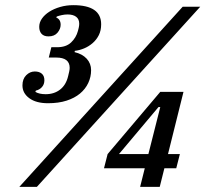

<svg xmlns="http://www.w3.org/2000/svg" viewBox="-20 -724 842 744"><path d="M166 -324Q120 -324 93.5 -343.5Q67 -363 67 -393Q67 -418 81.5 -432.5Q96 -447 115 -447Q132 -447 142 -438.5Q152 -430 152 -413Q152 -397 142.5 -386.5Q133 -376 119 -373L117 -368Q132 -359 157 -359Q190 -359 213 -377Q236 -395 244 -429Q246 -437 248 -446Q250 -455 250 -461Q250 -501 198 -501H169L179 -541H201Q236 -541 255.5 -559.5Q275 -578 282 -604Q283 -607 285 -616Q287 -625 287 -632Q287 -650 275 -659Q263 -668 242 -668Q231 -668 219.5 -665.5Q208 -663 200 -660L198 -656Q215 -649 215 -628Q215 -612 203 -597.5Q191 -583 168 -583Q150 -583 141 -593Q132 -603 132 -620Q132 -637 142.5 -652Q153 -667 171 -678.5Q189 -690 213 -697Q237 -704 264 -704Q372 -704 372 -630Q372 -606 363 -588Q354 -570 339 -557Q324 -544 306 -536.5Q288 -529 270 -527L269 -522Q299 -515 316 -496.5Q333 -478 333 -452Q333 -426 322 -402.5Q311 -379 290 -361.5Q269 -344 238 -334Q207 -324 166 -324ZM688 -698H756L123 0H55ZM541 -72H383L397 -127L601 -368H691L631 -127H677L663 -72H617L599 0H523ZM441 -127H555L601 -309H594Z"/></svg>

Font: IBM Plex Serif Medm
Style: Italic
Weight: 500
Italic angle: -14°
Designer: Mike Abbink, Paul van der Laan, Pieter van Rosmalen
Foundry: Bold Monday
Version: Version 3.001